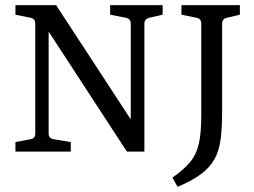

<svg xmlns="http://www.w3.org/2000/svg" viewBox="-20 -589 988 746"><path d="M560 -520Q541 -515 541 -497V0H473L147 -500L169 -503V-70Q169 -51 189 -48L255 -37V0H40V-37L98 -48Q117 -51 117 -70V-497Q117 -517 98 -520L40 -532V-569H198L511 -90L488 -86V-497Q488 -517 469 -520L408 -532V-569H612V-532ZM862 -520Q843 -516 843 -497V-154Q843 -91 837 -46.5Q831 -2 813 30Q795 62 761 87.5Q727 113 670 137L650 101Q696 69 720 39Q744 9 753 -32.5Q762 -74 762 -140V-497Q762 -517 743 -520L685 -532V-569H912V-532Z"/></svg>

Font: Yrsa
Style: Regular
Weight: 400
Designer: Anna Giedrys (Yrsa+Rasa design), David Brezina (Yrsa art-direction, Rasa art-direction, design)
Foundry: Rosetta Type Foundry
Version: Version 2.004